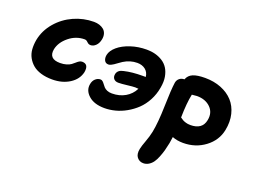

<svg xmlns="http://www.w3.org/2000/svg" viewBox="-127 -866 1976 1481"><g transform="rotate(20 861.0 -125.5)"><path d="M266.1 -44.9Q214.8 -44.9 173.8 -57.1Q132.8 -69.3 106.2 -91.6Q79.6 -113.8 62.7 -144.5Q45.9 -175.3 43.2 -211.9Q40.5 -248.5 47.9 -290Q64 -371.6 119.9 -437Q175.8 -502.4 254.6 -537.8Q333.5 -573.2 418.9 -573.2Q442.9 -573.2 463.6 -566.7Q484.4 -560.1 499.8 -547.4Q515.1 -534.7 521.5 -513.9Q527.8 -493.2 522.9 -467.8Q516.1 -433.1 496.3 -414.1Q476.6 -395 454.1 -395Q440.4 -395 432.4 -401.6Q424.3 -408.2 417 -415Q409.7 -421.9 397.9 -421.9Q327.1 -421.9 270 -375.5Q212.9 -329.1 200.2 -269Q184.6 -185.1 279.8 -185.1Q309.1 -185.1 332 -192.1Q355 -199.2 368.4 -209Q381.8 -218.8 392.6 -228.8Q403.3 -238.8 414.6 -245.8Q425.8 -252.9 438 -252.9Q494.1 -252.9 481.9 -183.1Q467.8 -121.1 408.2 -83Q348.6 -44.9 266.1 -44.9Z M720.7 24.9Q636.2 24.9 590.1 -16.1Q543.9 -57.1 553.7 -110.8Q558.6 -139.6 576.9 -156.2Q595.2 -172.9 618.7 -172.9Q628.4 -172.9 636.7 -165.5Q645 -158.2 652.6 -147.5Q660.2 -136.7 669.7 -126.2Q679.2 -115.7 696 -108.4Q712.9 -101.1 735.8 -101.1Q797.4 -101.1 844.7 -128.4Q892.1 -155.8 917 -205.1Q901.4 -207 890.6 -207Q871.6 -207 825.7 -201.4Q779.8 -195.8 754.9 -195.8Q730 -195.8 717 -210.9Q704.1 -226.1 709 -251Q717.3 -286.6 763.7 -294.9Q826.7 -310.1 914.6 -310.1H939Q934.6 -348.6 907.7 -369.4Q880.9 -390.1 841.8 -390.1Q782.7 -390.1 730 -356.9Q718.8 -349.6 701.7 -337.2Q684.6 -324.7 675.3 -318.4Q666 -312 654.8 -306.9Q643.6 -301.8 634.8 -301.8Q611.3 -301.8 601.6 -320.8Q591.8 -339.8 596.7 -366.2Q604.5 -403.8 643.3 -437Q682.1 -470.2 743.9 -490.7Q805.7 -511.2 875 -511.2Q912.1 -511.2 944.8 -502.7Q977.5 -494.1 1005.9 -476.1Q1034.2 -458 1052 -429.9Q1069.8 -401.9 1076.9 -362.5Q1084 -323.2 1074.7 -272Q1064.9 -214.4 1038.6 -165Q1012.2 -115.7 976.3 -81.5Q940.4 -47.4 896.7 -22.7Q853 2 808.3 13.4Q763.7 24.9 720.7 24.9Z M1382.3 69.8Q1333.5 69.8 1293.5 54.2Q1291.5 69.8 1285.6 106.9Q1278.3 143.1 1270.8 170.4Q1263.2 197.8 1251.2 227.8Q1239.3 257.8 1225.6 277.1Q1211.9 296.4 1191.7 309.1Q1171.4 321.8 1147.5 321.8Q1115.7 321.8 1095.9 297.1Q1076.2 272.5 1085.4 227.1Q1090.8 200.7 1107.7 155.8Q1124.5 110.8 1133.3 68.8Q1149.4 -12.2 1152.6 -148.2Q1155.8 -284.2 1164.6 -345.2Q1168.5 -367.7 1185.1 -381.3Q1201.7 -395 1225.6 -395Q1238.8 -430.7 1273.9 -445.3Q1309.1 -460 1372.6 -460Q1445.8 -460 1505.1 -436.3Q1564.5 -412.6 1602.8 -370.6Q1641.1 -328.6 1656 -267.8Q1670.9 -207 1656.7 -136.2Q1638.7 -45.9 1561.5 12Q1484.4 69.8 1382.3 69.8ZM1319.3 -301.8Q1303.7 -229.5 1301.8 -109.9Q1315.9 -100.1 1324.2 -95Q1332.5 -89.8 1350.1 -84.5Q1367.7 -79.1 1387.7 -79.1Q1485.8 -79.1 1501.5 -160.2Q1514.6 -224.6 1473.1 -265.9Q1431.6 -307.1 1361.3 -307.1Q1351.6 -307.1 1319.3 -303.2Z"/></g></svg>

Font: Shantell Sans Bouncy
Style: Bold Italic
Weight: 700
Italic angle: -11.31°
Designer: Stephen Nixon, Anya Danilova, Shantell Martin
Foundry: Arrow Type
Version: Version 1.006;[9816181b4]